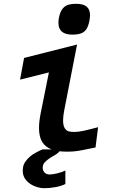

<svg xmlns="http://www.w3.org/2000/svg" viewBox="-20 -789 640 1009"><path d="M293 6Q285.5 17 255.5 33.5L244.5 40Q227.5 51.5 216 63Q204.5 74.5 204.5 92Q204.5 108.5 214.8 118.2Q225 128 240.5 128Q256.5 128 282.8 121.5Q309 115 323.5 107V178Q303 188.5 272.5 194.2Q242 200 212.5 200Q188.5 200 162 189.5Q135.5 179 117.5 158.2Q99.5 137.5 99.5 109Q99.5 81.5 110.8 64.2Q122 47 138.5 33Q147.5 24.5 167.2 13.8Q187 3 203.5 -4H251Q218 -16.5 201.5 -43.5Q185 -70.5 185 -116.5Q185 -150 194 -195L237 -408.5L85.5 -370.5L106.5 -484.5L385 -555L317.5 -209Q311.5 -177.5 311.5 -157Q311.5 -128.5 320.5 -115Q329.5 -101.5 341.5 -98.5Q353.5 -95.5 371 -95.5Q391 -95.5 420.8 -102Q450.5 -108.5 495.5 -120.5L482 -14L449.5 -7.5Q410 1 386.5 4.5Q363 8 335 8Q310.5 8 293 6ZM287 -669.5Q287 -681 289 -692.5Q294.5 -721.5 305.2 -738.2Q316 -755 334 -762Q352 -769 381 -769Q417.5 -769 435.2 -754.2Q453 -739.5 453 -709.5Q453 -699.5 450.5 -683.5Q445.5 -654.5 435.5 -638Q425.5 -621.5 407.5 -614.2Q389.5 -607 360 -607Q287 -607 287 -669.5Z"/></svg>

Font: JuliaMono
Style: Bold Italic
Weight: 700
Italic angle: -9°
Monospace: yes
Designer: cormullion
Foundry: corm
Version: Version 0.057; ttfautohint (v1.8.4)